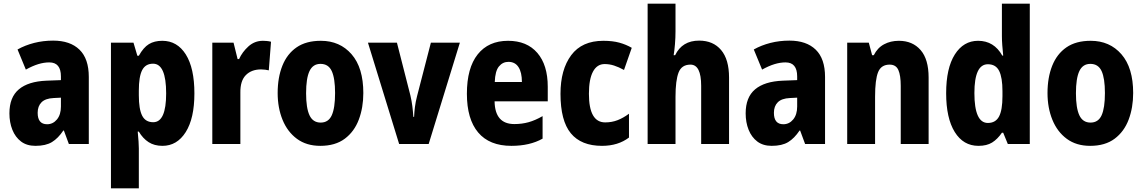

<svg xmlns="http://www.w3.org/2000/svg" viewBox="-20 -780 6195 1040"><path d="M268 -560Q360 -560 410.5 -511Q461 -462 461 -363V0H353L326 -73H323Q295 -31 261.5 -10.5Q228 10 172 10Q125 10 94 -13.5Q63 -37 47 -77Q31 -117 31 -166Q31 -253 82 -296Q133 -339 232 -343L310 -346V-366Q310 -442 247 -442Q218 -442 187 -432.5Q156 -423 120 -403L75 -512Q116 -535 165 -547.5Q214 -560 268 -560ZM271 -249Q226 -247 205 -226Q184 -205 184 -169Q184 -107 235 -107Q267 -107 288.5 -133Q310 -159 310 -203V-251Z M859 -559Q940 -559 986.5 -485Q1033 -411 1033 -274Q1033 -139 986 -64.5Q939 10 860 10Q816 10 785 -10Q754 -30 732 -67H726Q732 -6 732 24V240H581V-549H703L724 -478H732Q757 -523 786.5 -541Q816 -559 859 -559ZM809 -435Q768 -435 750 -400Q732 -365 732 -289V-264Q732 -189 750 -153.5Q768 -118 810 -118Q880 -118 880 -274Q880 -435 809 -435Z M1404 -559Q1414 -559 1425 -558Q1436 -557 1448 -554L1436 -399Q1428 -401 1416.5 -402.5Q1405 -404 1394 -404Q1342 -404 1311.5 -373Q1281 -342 1282 -278V0H1130V-549H1245L1267 -460H1275Q1292 -498 1325.5 -528.5Q1359 -559 1404 -559Z M1948 -276Q1948 -197 1923.5 -132Q1899 -67 1847.5 -28.5Q1796 10 1715 10Q1640 10 1588.5 -28Q1537 -66 1510.5 -131Q1484 -196 1484 -276Q1484 -360 1509.5 -424Q1535 -488 1586.5 -523.5Q1638 -559 1718 -559Q1821 -559 1884.5 -486Q1948 -413 1948 -276ZM1638 -275Q1638 -195 1656.5 -155.5Q1675 -116 1717 -116Q1759 -116 1777 -155.5Q1795 -195 1795 -276Q1795 -356 1777 -395Q1759 -434 1716 -434Q1675 -434 1656.5 -395Q1638 -356 1638 -275Z M2142 0 1973 -549H2130L2203 -263Q2210 -233 2213.5 -205Q2217 -177 2219 -147H2223Q2224 -172 2227.5 -200Q2231 -228 2239 -259L2314 -549H2471L2302 0Z M2732 -559Q2834 -559 2890.5 -493.5Q2947 -428 2947 -310V-231H2659Q2661 -108 2766 -108Q2807 -108 2843 -118Q2879 -128 2919 -151V-29Q2850 10 2750 10Q2631 10 2570 -62.5Q2509 -135 2509 -272Q2509 -412 2567.5 -485.5Q2626 -559 2732 -559ZM2734 -445Q2703 -445 2682.5 -420Q2662 -395 2660 -336H2807Q2807 -388 2788.5 -416.5Q2770 -445 2734 -445Z M3241 10Q3128 10 3072 -58Q3016 -126 3016 -272Q3016 -403 3074 -481Q3132 -559 3248 -559Q3298 -559 3334.5 -549Q3371 -539 3402 -521L3360 -401Q3331 -417 3306 -425Q3281 -433 3255 -433Q3214 -433 3192 -392Q3170 -351 3170 -272Q3170 -117 3258 -117Q3294 -117 3325 -129Q3356 -141 3387 -164V-35Q3328 10 3241 10Z M3639 -611Q3639 -575 3636 -540Q3633 -505 3629 -481H3637Q3675 -560 3767 -560Q3843 -560 3886 -509Q3929 -458 3929 -360V0H3778V-315Q3778 -430 3720 -430Q3672 -430 3655.5 -387Q3639 -344 3639 -256V0H3488V-760H3639Z M4256 -560Q4348 -560 4398.5 -511Q4449 -462 4449 -363V0H4341L4314 -73H4311Q4283 -31 4249.5 -10.5Q4216 10 4160 10Q4113 10 4082 -13.5Q4051 -37 4035 -77Q4019 -117 4019 -166Q4019 -253 4070 -296Q4121 -339 4220 -343L4298 -346V-366Q4298 -442 4235 -442Q4206 -442 4175 -432.5Q4144 -423 4108 -403L4063 -512Q4104 -535 4153 -547.5Q4202 -560 4256 -560ZM4259 -249Q4214 -247 4193 -226Q4172 -205 4172 -169Q4172 -107 4223 -107Q4255 -107 4276.5 -133Q4298 -159 4298 -203V-251Z M4849 -559Q4923 -559 4966.5 -509Q5010 -459 5010 -360V0H4859V-315Q4859 -372 4846 -401Q4833 -430 4799 -430Q4753 -430 4736.5 -389.5Q4720 -349 4720 -256V0H4569V-549H4686L4704 -481H4713Q4733 -521 4768.5 -540Q4804 -559 4849 -559Z M5280 10Q5198 10 5151.5 -65Q5105 -140 5105 -275Q5105 -411 5152 -485Q5199 -559 5278 -559Q5364 -559 5409 -479H5414Q5411 -508 5409 -534.5Q5407 -561 5407 -584V-760H5558V0H5439L5414 -61H5407Q5383 -26 5354 -8Q5325 10 5280 10ZM5331 -114Q5373 -114 5391.5 -149Q5410 -184 5410 -259V-286Q5410 -360 5392 -396Q5374 -432 5331 -432Q5258 -432 5258 -276Q5258 -114 5331 -114Z M6118 -276Q6118 -197 6093.5 -132Q6069 -67 6017.5 -28.5Q5966 10 5885 10Q5810 10 5758.5 -28Q5707 -66 5680.5 -131Q5654 -196 5654 -276Q5654 -360 5679.5 -424Q5705 -488 5756.5 -523.5Q5808 -559 5888 -559Q5991 -559 6054.5 -486Q6118 -413 6118 -276ZM5808 -275Q5808 -195 5826.5 -155.5Q5845 -116 5887 -116Q5929 -116 5947 -155.5Q5965 -195 5965 -276Q5965 -356 5947 -395Q5929 -434 5886 -434Q5845 -434 5826.5 -395Q5808 -356 5808 -275Z"/></svg>

Font: Noto Sans Gujarati UI Condensed ExtraBold
Style: Regular
Weight: 800
Width: 3
Designer: Jelle Bosma - Monotype Design Team, Universal Thirst
Foundry: Monotype Imaging Inc.
Version: Version 2.106; ttfautohint (v1.8.4.7-5d5b)